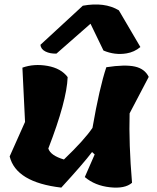

<svg xmlns="http://www.w3.org/2000/svg" viewBox="-20 -854 713 874"><path d="M94 -299 82 -546Q135 -565 196.5 -554Q258 -543 288 -503Q284 -395 200 -178Q210 -146 271 -128Q364 -217 401 -272Q433 -456 464 -548Q549 -561 594 -551Q639 -541 657 -504L570 -338Q566 -200 581 -22Q549 6 480.5 -1.5Q412 -9 366 -48L411 -151L399 -162Q360 -110 259 0Q53 -24 24 -142ZM392 -746 237 -610Q208 -609 187 -619.5Q166 -630 164 -650L357 -828Q456 -846 521 -807L619 -640Q592 -617 556 -611Q503 -602 451 -624Z"/></svg>

Font: Tillana
Style: Bold
Weight: 700
Designer: Lipi Raval (Devanagari, Latin), Jonny Pinhorn (Latin)
Foundry: Indian Type Foundry
Version: Version 2.002;PS 1.0;hotconv 1.0.79;makeotf.lib2.5.61930; tt